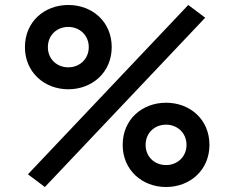

<svg xmlns="http://www.w3.org/2000/svg" viewBox="-20 -735 940 770"><path d="M735 -715 92 -36 160 15 803 -664ZM80 -546C80 -445 158 -377 254 -377C350 -377 428 -445 428 -546C428 -648 350 -715 254 -715C158 -715 80 -648 80 -546ZM172 -546C172 -594 208 -627 254 -627C299 -627 336 -594 336 -546C336 -498 299 -465 254 -465C208 -465 172 -498 172 -546ZM472 -154C472 -53 550 15 646 15C742 15 820 -53 820 -154C820 -256 742 -323 646 -323C550 -323 472 -256 472 -154ZM564 -154C564 -202 600 -235 646 -235C691 -235 728 -202 728 -154C728 -106 691 -73 646 -73C600 -73 564 -106 564 -154Z"/></svg>

Font: KT Kiyosuna Sans Bold
Style: Regular
Weight: 700
Designer: [Zen Kaku Gothic] Yoshimichi Ohira
Version: Version 1.010;Glyphs 3.1.2 (3151)